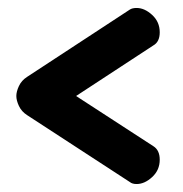

<svg xmlns="http://www.w3.org/2000/svg" viewBox="-20 -518 460 482"><path d="M323 -56Q312 -56 306 -61L48 -229Q34 -238 27.5 -252Q21 -266 21 -277Q21 -288 27.5 -302Q34 -316 48 -325L306 -494Q312 -498 323 -498Q343 -498 362 -480.5Q381 -463 381 -437Q381 -413 365 -404L171 -277L365 -151Q381 -141 381 -117Q381 -91 362 -73.5Q343 -56 323 -56Z"/></svg>

Font: Dosis
Style: Bold
Weight: 700
Designer: EdgarTolentino, PabloImpallari, IginoMarini
Foundry: EdgarTolentino, PabloImpallari, IginoMarini
Version: Version 3.001; ttfautohint (v1.8.2)